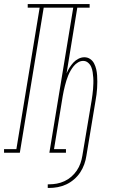

<svg xmlns="http://www.w3.org/2000/svg" viewBox="-60 -755 580 949"><path d="M176 174V156H183Q202 156 221 152.5Q240 149 258.5 140.5Q277 132 292.5 118.5Q308 105 319.5 88Q331 71 337.5 52.5Q344 34 347 15L393 -259Q395 -273 397 -287Q399 -301 400 -315Q401 -329 401.5 -343Q402 -357 401 -371Q400 -385 398 -398.5Q396 -412 391 -424Q386 -436 375.5 -445Q365 -454 351 -454Q338 -454 325.5 -446.5Q313 -439 304.5 -428.5Q296 -418 289 -406Q282 -394 277 -381.5Q272 -369 268 -356.5Q264 -344 261 -331.5Q258 -319 255 -306Q252 -293 250 -280L207 -18H266V0H184L302 -717H156L38 0H-40V-18H21L136 -717H77V-735H383V-717H322L269 -392Q275 -407 283.5 -420.5Q292 -434 302.5 -445.5Q313 -457 327.5 -464.5Q342 -472 357 -472Q373 -472 385.5 -463.5Q398 -455 405 -441.5Q412 -428 415.5 -413Q419 -398 420 -382.5Q421 -367 421 -351Q421 -335 420 -319.5Q419 -304 417 -288Q415 -272 412 -256L367 15Q364 36 356.5 57Q349 78 336.5 97Q324 116 306 131.5Q288 147 267.5 156.5Q247 166 225.5 170Q204 174 183 174Z"/></svg>

Font: Iosevka Curly Slab Thin
Style: Italic
Weight: 100
Italic angle: -9°
Monospace: yes
Designer: Belleve Invis
Foundry: Belleve Invis
Version: Version 22.1.2; ttfautohint (v1.8.4)